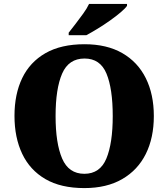

<svg xmlns="http://www.w3.org/2000/svg" viewBox="-20 -951 860 981"><path d="M411 10Q291 10 212 -36Q133 -82 93.5 -165Q54 -248 54 -359Q54 -470 93.5 -552Q133 -634 212.5 -679.5Q292 -725 412 -725Q526 -725 605 -679.5Q684 -634 725 -551.5Q766 -469 766 -358Q766 -247 725 -164.5Q684 -82 604.5 -36Q525 10 411 10ZM411 -63Q491 -63 523.5 -141Q556 -219 556 -358Q556 -498 524 -575Q492 -652 412 -652Q331 -652 297.5 -575Q264 -498 264 -358Q264 -219 297.5 -141Q331 -63 411 -63ZM331 -784Q346 -803 366 -829Q386 -855 405.5 -882Q425 -909 435 -931H629V-921Q620 -908 596.5 -888Q573 -868 542 -846Q511 -824 479 -804.5Q447 -785 421 -771H331Z"/></svg>

Font: Noto Serif Devanagari Black
Style: Regular
Weight: 900
Designer: Universal Thirst, Indian Type Foundry and the Monotype Design Team
Foundry: Monotype Imaging Inc.
Version: Version 2.004; ttfautohint (v1.8.4.7-5d5b)